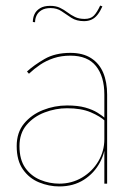

<svg xmlns="http://www.w3.org/2000/svg" viewBox="-20 -660 475 690"><path d="M50 -135Q50 -181 75.5 -211Q101 -241 140.5 -256Q180 -271 221 -271Q272 -271 306 -256.5Q340 -242 358 -225V-235Q348 -244 330.5 -255Q313 -266 286.5 -273.5Q260 -281 221 -281Q176 -281 134.5 -264.5Q93 -248 66.5 -216Q40 -184 40 -135Q40 -83 62.5 -51Q85 -19 120.5 -4.5Q156 10 193 10Q244 10 281.5 -14Q319 -38 339.5 -77Q360 -116 360 -160H355Q355 -117 333.5 -80.5Q312 -44 275 -22Q238 0 193 0Q158 0 125 -13.5Q92 -27 71 -56.5Q50 -86 50 -135ZM84 -395Q103 -413 124.5 -427.5Q146 -442 173 -451Q200 -460 233 -460Q295 -460 325 -422.5Q355 -385 355 -320V0H365V-320Q365 -365 351 -398.5Q337 -432 307.5 -451Q278 -470 233 -470Q178 -470 140 -448Q102 -426 77 -403ZM98 -581 106 -580Q106 -593 111.5 -604.5Q117 -616 129.5 -623.5Q142 -631 162 -631Q185 -631 201.5 -619.5Q218 -608 236.5 -596Q255 -584 282 -584Q297 -584 309 -589.5Q321 -595 330.5 -607Q340 -619 348 -637L340 -640Q329 -616 317.5 -604Q306 -592 284 -592Q264 -592 249.5 -599Q235 -606 222.5 -615.5Q210 -625 195.5 -632Q181 -639 160 -639Q138 -639 124 -630.5Q110 -622 104 -609Q98 -596 98 -581Z"/></svg>

Font: Jost Thin
Style: Regular
Weight: 250
Version: Version 3.710